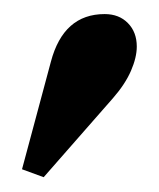

<svg xmlns="http://www.w3.org/2000/svg" viewBox="-20 -870 220 266"><path d="M40.5 -624.5 10.5 -635.5 50.5 -784.5Q68 -850.5 125 -850.5Q145 -850.5 157.2 -838Q169.5 -825.5 169.5 -805.5Q169.5 -790.5 161.5 -772Q153.5 -753.5 136.5 -734Z"/></svg>

Font: Libre Caslon Text
Style: Bold
Weight: 700
Designer: Pablo Impallari, Rodrigo Fuenzalida, Katja Schimmel
Foundry: Pablo Impallari, Rodrigo Fuenzalida
Version: Version 2.000